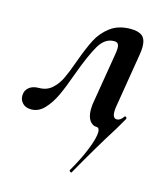

<svg xmlns="http://www.w3.org/2000/svg" viewBox="-109 -470 651 751"><g transform="rotate(15 217.0 -94.5)"><path d="M249 207Q246 207 243 204.5Q240 202 241 199Q272 146 291 98.5Q310 51 310 27Q310 9 298 9Q282 9 270.5 -6.5Q259 -22 259 -52Q259 -70 263 -89L295 -282Q298 -299 298 -308Q298 -323 293 -328Q288 -333 278 -333Q241 -333 217 -292Q193 -251 163 -169Q142 -110 125.5 -75Q109 -40 86 -15.5Q63 9 33 9Q11 9 -1.5 -3.5Q-14 -16 -14 -34Q-14 -55 1 -67.5Q16 -80 41 -80Q72 -80 93 -98.5Q114 -117 127 -144Q140 -171 157 -219Q178 -277 196 -312Q214 -347 246.5 -371.5Q279 -396 329 -396Q360 -396 375.5 -383.5Q391 -371 391 -339Q391 -326 388 -308L352 -89Q350 -80 350 -67Q350 -40 367 -40Q381 -40 393 -58Q395 -60 396 -60Q399 -60 401 -57Q403 -54 402 -51Q401 -49 374 -3Q317 87 250 206Z"/></g></svg>

Font: Cormorant Garamond
Style: Bold Italic
Weight: 700
Italic angle: -10°
Designer: Christian Thalmann (Catharsis Fonts)
Foundry: Catharsis Fonts
Version: Version 4.000